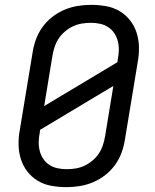

<svg xmlns="http://www.w3.org/2000/svg" viewBox="-20 -763 640 791"><path d="M254 8Q222 8 191.5 2.5Q161 -3 136 -18Q111 -33 93 -56Q75 -79 66 -107.5Q57 -136 56.5 -167Q56 -198 62 -230L114 -545Q118 -572 127.5 -599Q137 -626 154 -650Q171 -674 194.5 -692.5Q218 -711 245 -722.5Q272 -734 300 -738.5Q328 -743 355 -743Q387 -743 417.5 -737.5Q448 -732 473 -717Q498 -702 516 -679Q534 -656 543 -627.5Q552 -599 552.5 -568Q553 -537 547 -505L495 -190Q491 -163 481.5 -136Q472 -109 455 -85Q438 -61 414.5 -42.5Q391 -24 364 -12.5Q337 -1 309 3.5Q281 8 254 8ZM162 -326 464 -507 465 -517Q469 -537 469.5 -556Q470 -575 465.5 -593Q461 -611 451 -626Q441 -641 426 -651Q411 -661 392.5 -665Q374 -669 355 -669Q336 -669 317.5 -666Q299 -663 281.5 -655Q264 -647 248 -633.5Q232 -620 221.5 -604Q211 -588 205 -569.5Q199 -551 196 -533ZM254 -66Q273 -66 291.5 -69Q310 -72 327.5 -80Q345 -88 361 -101.5Q377 -115 387.5 -131Q398 -147 404 -165.5Q410 -184 413 -202L447 -409L145 -228L144 -218Q140 -198 139.5 -179Q139 -160 143.5 -142Q148 -124 158 -109Q168 -94 183 -84Q198 -74 216.5 -70Q235 -66 254 -66Z"/></svg>

Font: Iosevka Aile Oblique
Style: Regular
Weight: 400
Italic angle: -9°
Designer: Belleve Invis
Foundry: Belleve Invis
Version: Version 31.1.0; ttfautohint (v1.8.4)